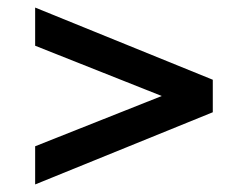

<svg xmlns="http://www.w3.org/2000/svg" viewBox="-20 -603 656 508"><path d="M73 -115V-216L408 -349L73 -482V-583L543 -392V-306Z"/></svg>

Font: Overpass Mono Light
Style: Bold
Weight: 600
Monospace: yes
Designer: Delve Withrington, Dave Bailey
Foundry: Delve Fonts
Version: Version 1.000;DELV;Overpass